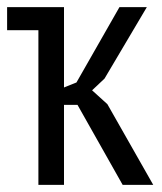

<svg xmlns="http://www.w3.org/2000/svg" viewBox="-20 -520 456 540"><path d="M160 -274 195 -288 316 -500H393L274 -299L239 -266L282 -227L411 0H325L198 -225H160V0H88V-435H0V-500H160Z"/></svg>

Font: PT Sans Narrow
Style: Regular
Weight: 400
Width: 3
Designer: A.Korolkova, O.Umpeleva, V.Yefimov
Foundry: ParaType Ltd
Version: Version 2.003W OFL